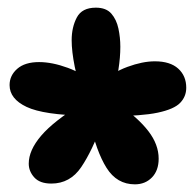

<svg xmlns="http://www.w3.org/2000/svg" viewBox="-20 -763 511 501"><path d="M332 -282Q285 -282 258 -325Q231 -368 214 -447L246 -440Q221 -370 192 -327Q163 -284 114 -284Q84 -284 69.5 -300Q55 -316 55 -336Q55 -371 87.5 -409Q120 -447 193 -492L204 -461Q94 -463 49.5 -484Q5 -505 5 -541Q5 -566 25 -583.5Q45 -601 82 -601Q116 -601 157 -586Q198 -571 230 -542L198 -517Q183 -549 175 -589Q167 -629 167 -658Q167 -692 180.5 -717.5Q194 -743 230 -743Q257 -743 270.5 -727.5Q284 -712 289 -688.5Q294 -665 294 -641Q294 -613 289 -581.5Q284 -550 274 -521L241 -545Q273 -574 312.5 -588.5Q352 -603 384 -603Q424 -603 445 -584Q466 -565 466 -534Q466 -511 450 -494.5Q434 -478 391.5 -469Q349 -460 271 -460L288 -492Q340 -456 367 -421Q394 -386 394 -349Q394 -318 376.5 -300Q359 -282 332 -282Z"/></svg>

Font: DynaPuff
Style: Bold
Weight: 700
Designer: Toshi Omagari, Jennifer Daniel
Foundry: Google Fonts
Version: Version 2.000